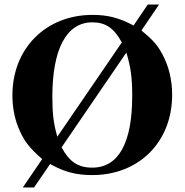

<svg xmlns="http://www.w3.org/2000/svg" viewBox="-20 -757 818 851"><path d="M685 -737H635L572 -644C508 -678 458 -691 390 -691C183 -691 35 -542 35 -335C35 -285 43 -239 60 -195C84 -135 108 -103 167 -52L81 74H131L202 -30C265 5 317 19 389 19C596 19 743 -128 743 -336C743 -401 729 -462 700 -516C678 -557 658 -580 607 -622ZM234 -151C217 -211 212 -254 212 -328C212 -540 275 -658 389 -658C448 -658 485 -633 520 -569ZM540 -524C560 -459 566 -411 566 -331C566 -123 505 -14 389 -14C326 -14 287 -40 253 -104Z"/></svg>

Font: XITS
Style: Bold
Weight: 700
Designer: MicroPress Inc., with final additions and corrections provided by Coen Hoffman, Elsevier (retired)
Version: Version 1.107